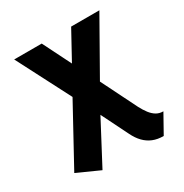

<svg xmlns="http://www.w3.org/2000/svg" viewBox="-166 -630 930 972"><g transform="rotate(-30 299.5 -144.0)"><path d="M474 20 371 -187 549 -501H384L294 -337L212 -501H51L212 -189L27 149L158 208L289 -40L366 115Q382 148 403 169.5Q424 191 451 202Q478 213 513 213L574 104Q551 104 533.5 93.5Q516 83 501.5 64Q487 45 474 20Z"/></g></svg>

Font: Advent Pro ExtraBold
Style: Regular
Weight: 800
Designer: VivaRado, Andreas Kalpakidis
Foundry: VivaRado, Andreas Kalpakidis
Version: Version 3.000